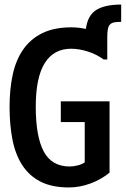

<svg xmlns="http://www.w3.org/2000/svg" viewBox="-20 -826 552 843"><path d="M435 -565Q403 -588 365 -600Q327 -612 292 -612Q216 -612 176.5 -549Q137 -486 137 -357Q137 -227 172 -161Q207 -95 286 -95Q301 -95 320 -99.5Q339 -104 352 -113V-290H247V-381H461V-68Q423 -37 376 -20Q329 -3 283 -3Q207 -3 157 -29Q107 -55 77 -102Q47 -149 34.5 -214Q22 -279 22 -357Q22 -435 36 -499Q50 -563 82 -609Q114 -655 166 -680.5Q218 -706 293 -706Q325 -706 357 -699Q365 -759 403 -782.5Q441 -806 512 -806V-730Q494 -730 482.5 -728Q471 -726 464 -719.5Q457 -713 454 -700Q451 -687 451 -665V-565Z"/></svg>

Font: D2Coding ligature
Style: Bold
Weight: 700
Monospace: yes
Designer: Yong-Rak Park; Jeong-Hwan Yoon; Sang-Min Lee;
Foundry: NHN Corporation
Version: Version 1.3.2; Build 20180524